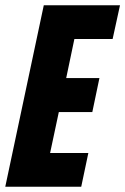

<svg xmlns="http://www.w3.org/2000/svg" viewBox="-30 -708 475 728"><path d="M-10 0 136 -688H425L397 -560H252L221 -412H347L320 -283H193L160 -128H305L278 0Z"/></svg>

Font: Saira Condensed ExtraBold
Style: Italic
Weight: 800
Width: 3
Italic angle: -12°
Designer: Hector Gatti with collaboration of the Omnibus-Type team
Foundry: Omnibus-Type
Version: Version 1.101